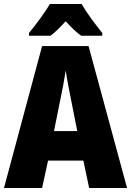

<svg xmlns="http://www.w3.org/2000/svg" viewBox="-20 -947 660 967"><path d="M391 -927H231C210 -889 156 -816 126 -781V-767H234C257 -783 280 -807 311 -840C340 -808 364 -784 389 -767H495V-781C457 -828 417 -882 391 -927ZM429 0H620L426 -715H192L0 0H192L222 -138H400ZM340 -434 369 -287H252L282 -436C293 -487 305 -551 311 -592C317 -549 330 -483 340 -434Z"/></svg>

Font: Noto Sans Condensed Black
Style: Regular
Weight: 900
Width: 3
Designer: Monotype Design Team
Foundry: Monotype Imaging Inc.
Version: Version 2.013